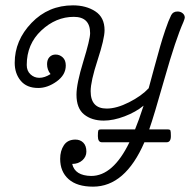

<svg xmlns="http://www.w3.org/2000/svg" viewBox="-20 -679 711 718"><path d="M321 -21Q403 -21 464 -147H361Q346 -147 346 -170Q346 -186 347.5 -190.5Q349 -195 357 -195H485Q498 -226 517 -284Q488 -260 446 -244Q404 -228 368 -228Q323 -228 294.5 -251Q266 -274 266 -325Q266 -366 291.5 -449Q317 -532 317 -555Q317 -616 256 -616Q189 -616 134.5 -565Q80 -514 80 -436Q80 -414 94 -401Q108 -388 127 -388Q147 -388 169 -402Q156 -418 156 -439Q156 -456 165 -465.5Q174 -475 188 -475Q203 -475 214.5 -464.5Q226 -454 226 -434Q226 -399 192 -374.5Q158 -350 123 -350Q80 -350 57.5 -377Q35 -404 35 -444Q35 -528 98 -593.5Q161 -659 253 -659Q302 -659 336.5 -636.5Q371 -614 371 -566Q371 -534 345 -454.5Q319 -375 319 -338Q319 -273 379 -273Q416 -273 462.5 -296.5Q509 -320 536 -349Q542 -372 557 -426.5Q572 -481 579.5 -507.5Q587 -534 598.5 -568Q610 -602 620 -622Q627 -636 644 -636Q655 -636 663 -629.5Q671 -623 671 -613Q671 -610 666 -597Q637 -532 596 -387.5Q555 -243 538 -195H608Q616 -195 617.5 -190.5Q619 -186 619 -170Q619 -147 603 -147H520Q448 19 328 19Q268 19 236.5 -9Q205 -37 205 -85Q205 -115 219 -136Q233 -157 262 -157Q280 -157 291.5 -145.5Q303 -134 303 -112Q303 -93 288 -79.5Q273 -66 250 -66Q260 -22 321 -21Z"/></svg>

Font: Bonbon
Style: Regular
Weight: 400
Designer: Ksenia Erulevich
Foundry: Cyreal (www.cyreal.org)
Version: Version 1.001